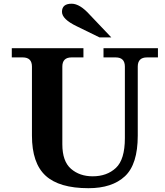

<svg xmlns="http://www.w3.org/2000/svg" viewBox="-20 -988 876 1018"><path d="M449.2 9.8Q293.9 9.8 221.7 -56.6Q149.4 -123 149.4 -269V-634.8Q149.4 -683.6 100.6 -683.6H42.5V-732.4H422.4V-683.6H359.4Q310.5 -683.6 310.5 -634.8V-223.1Q310.5 -132.8 356.4 -93Q402.3 -53.2 471.2 -53.2Q546.9 -53.2 594.5 -97.7Q642.1 -142.1 642.1 -255.9V-634.8Q642.1 -683.6 593.3 -683.6H528.8V-732.4H817.4V-683.6H759.3Q710.4 -683.6 710.4 -634.8V-269Q710.4 -117.2 642.6 -53.7Q574.7 9.8 449.2 9.8ZM507.8 -789.6 387.2 -848.6Q308.6 -886.2 308.6 -925.3Q308.6 -968.3 359.9 -968.3Q403.8 -968.3 457 -908.7L570.3 -789.6Z"/></svg>

Font: Munson
Style: Bold
Weight: 700
Designer: Paul James MIller
Foundry: High-Logic / Made with FontCreator
Version: Version 2.10;May 5, 2019;FontCreator 11.5.0.2430 64-bit